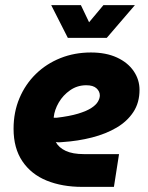

<svg xmlns="http://www.w3.org/2000/svg" viewBox="-20 -730 578 750"><path d="M301 0Q223 0 162.5 -24.5Q102 -49 67.5 -100Q33 -151 33 -227Q33 -292 56 -346.5Q79 -401 120 -441Q161 -481 216 -503Q271 -525 335 -525Q394 -525 436.5 -505.5Q479 -486 502 -452.5Q525 -419 525 -379Q525 -329 501 -292.5Q477 -256 435.5 -231.5Q394 -207 339.5 -193Q285 -179 224 -175Q216 -174 210 -174Q204 -174 198 -175Q210 -153 237 -140.5Q264 -128 308 -128H445L425 0ZM190 -270Q192 -270 194.5 -270Q197 -270 201 -270Q252 -276 285 -286Q318 -296 336.5 -308Q355 -320 362.5 -333Q370 -346 370 -357Q370 -373 357 -385Q344 -397 317 -397Q282 -397 254 -377.5Q226 -358 209.5 -329.5Q193 -301 190 -273Q190 -272 190 -271.5Q190 -271 190 -270ZM245 -582 180 -710H296L328 -643L384 -710H507L397 -582Z"/></svg>

Font: MuseoModerno Thin
Style: Bold Italic
Weight: 700
Italic angle: -9°
Version: Version 1.003